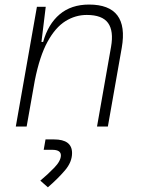

<svg xmlns="http://www.w3.org/2000/svg" viewBox="-20 -547 626 830"><path d="M48.3 0 139.6 -517.6H177.7L159.2 -365.7H166.5Q188 -442.9 238 -485.1Q288.1 -527.3 364.7 -527.3Q539.1 -527.3 506.3 -340.3L446.3 0H399.4L460 -344.2Q472.2 -413.1 447 -447.8Q421.9 -482.4 355 -482.4Q305.7 -482.4 262.5 -455.3Q219.2 -428.2 185.3 -366.2Q151.4 -304.2 130.4 -198.7L95.2 0ZM187 262.7 154.3 233.9Q186 207.5 214.6 178Q243.2 148.4 243.2 124.5Q243.2 100.6 205.6 100.6H168.9L176.8 55.7H213.4Q291.5 55.7 291.5 114.7Q291.5 153.8 260.5 189.9Q229.5 226.1 187 262.7Z"/></svg>

Font: Cascadia Mono PL ExtraLight
Style: Italic
Weight: 200
Italic angle: -10°
Monospace: yes
Designer: Aaron Bell
Foundry: Saja Typeworks
Version: Version 2404.023; ttfautohint (v1.8.4)